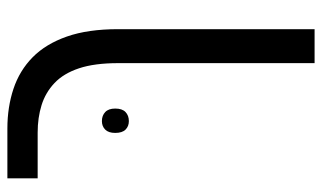

<svg xmlns="http://www.w3.org/2000/svg" viewBox="-196 -436 872 520"><g transform="rotate(-90 240.0 -176.0)"><path d="M329 240V-292Q329 -356 315 -398Q301 -440 275 -464.5Q249 -489 215 -499.5Q181 -510 141 -510H17V-592H152Q210 -592 259.5 -575.5Q309 -559 345 -523.5Q381 -488 401 -431Q421 -374 421 -292V240ZM140 -300Q140 -318 149 -327Q158 -336 172 -336Q187 -336 196.5 -327Q206 -318 206 -300Q206 -281 196.5 -272Q187 -263 172 -263Q158 -263 149 -272Q140 -281 140 -300Z"/></g></svg>

Font: Noto Sans Hebrew SemiCondensed
Style: Regular
Weight: 400
Width: 4
Designer: Monotype Design Team
Foundry: Monotype Imaging Inc.
Version: Version 2.003